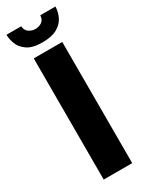

<svg xmlns="http://www.w3.org/2000/svg" viewBox="-212 -773 629 811"><g transform="rotate(-30 102.5 -367.5)"><path d="M33 0V-591H172V0ZM100 -631Q51 -631 25.5 -649Q0 -667 -8.5 -691.5Q-17 -716 -17 -735H55Q56 -715 70 -705Q84 -695 101 -695Q120 -695 133.5 -704.5Q147 -714 148 -735H222Q221 -707 209 -683.5Q197 -660 170.5 -645.5Q144 -631 100 -631Z"/></g></svg>

Font: Alumni Sans ExtraBold
Style: Regular
Weight: 800
Designer: Robert E. Leuschke
Foundry: Robert E. Leuschke
Version: Version 1.018